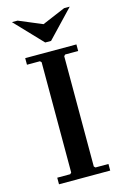

<svg xmlns="http://www.w3.org/2000/svg" viewBox="-130 -925 644 985"><g transform="rotate(-15 192.0 -433.0)"><path d="M328 -635H259L252 -628V-42L259 -35H328V0H56V-35H125L132 -42V-628L125 -635H56V-670H328ZM315 -866H345L207 -721H176L38 -866H68L192 -814Z"/></g></svg>

Font: Brygada 1918 SemiBold
Style: Regular
Weight: 600
Designer: Mateusz Machalski | Borys Kosmynka | Przemek Hoffer
Foundry: NIEPODLEGLA 2018
Version: Version 3.006